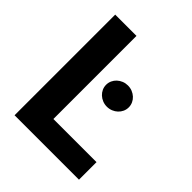

<svg xmlns="http://www.w3.org/2000/svg" viewBox="-200 -854 981 981"><g transform="rotate(45 290.0 -363.5)"><path d="M65.7 0V-727.3H219.5V-126.8H531.2V0ZM286.2 -441.1Q286.2 -456.7 292.6 -470.7Q299 -484.7 310.2 -495Q321.4 -505.3 336.3 -511.4Q351.2 -517.4 367.9 -517.4Q384.9 -517.4 399.9 -511.4Q414.8 -505.3 426 -495Q437.1 -484.7 443.5 -470.7Q449.9 -456.7 449.9 -441.1Q449.9 -425.1 443.5 -411.2Q437.1 -397.4 426 -386.9Q414.8 -376.4 399.9 -370.4Q384.9 -364.3 367.9 -364.3Q351.2 -364.3 336.3 -370.4Q321.4 -376.4 310.2 -386.9Q299 -397.4 292.6 -411.2Q286.2 -425.1 286.2 -441.1Z"/></g></svg>

Font: Cannonade
Style: Bold
Weight: 700
Designer: Rasmus Andersson
Foundry: rsms
Version: Version 3.012;git-f93a4a705